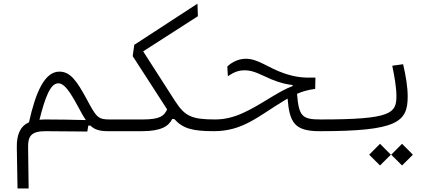

<svg xmlns="http://www.w3.org/2000/svg" viewBox="-20 -725 2384 1064"><path d="M77.1 319.3H138.7L135.7 90.3C134.8 29.3 153.3 2 231.9 2C288.6 2 391.1 3.4 463.9 3.9L469.2 -28.8L480.5 -29.3C504.9 -5.9 532.7 2 580.1 2C603.5 2 616.2 -5.9 616.2 -32.2C616.2 -53.7 607.4 -63 585.9 -63C523.4 -63 513.7 -75.7 460.9 -174.8C406.7 -274.4 371.1 -328.1 309.1 -328.1C227.1 -328.1 177.7 -213.9 140.6 -47.4C91.8 -25.4 71.8 21.5 73.2 92.8ZM455.6 -59.6C391.6 -61.5 293.5 -63 227.5 -63C217.3 -63 207.5 -62.5 198.7 -61.5C229.5 -182.6 258.3 -263.2 302.7 -263.2C336.4 -263.2 365.7 -220.7 414.1 -131.3C430.2 -101.6 442.9 -78.1 455.6 -59.6Z M1166 2C1179.2 2 1192.4 -7.3 1192.4 -33.7C1192.4 -51.3 1184.6 -63 1171.9 -63C1041 -63 1004.4 -81.5 950.2 -165L773.4 -440.4L1076.7 -635.3L1074.2 -704.6L724.1 -476.6L715.3 -414.1L905.3 -120.1C905.8 -119.6 905.8 -119.1 906.2 -118.7C889.6 -82.5 866.7 -63 770.5 -63H585.9L580.1 2H766.6C873 2 915 -25.9 934.1 -65.4H945.8C992.7 -13.2 1045.4 2 1166 2Z M1752 2C1775.4 2 1791 -5.9 1791 -36.1C1791 -57.6 1782.2 -63 1757.8 -63C1655.3 -63 1636.2 -78.6 1626 -205.1C1657.2 -218.8 1689 -227.5 1726.6 -232.4L1728 -294.9C1652.8 -293 1614.3 -298.8 1555.2 -318.4C1466.8 -348.1 1411.1 -399.4 1342.8 -399.4C1303.7 -399.4 1266.6 -382.3 1239.7 -356.4L1242.7 -302.7C1276.4 -325.2 1301.3 -335.4 1337.4 -335.4C1387.7 -335.4 1431.6 -307.1 1483.4 -285.6C1534.7 -264.2 1570.8 -257.3 1601.6 -253.9V-248C1561 -232.9 1526.4 -212.4 1481.4 -185.5C1365.2 -114.7 1281.2 -63 1171.9 -63C1149.9 -63 1137.7 -52.7 1137.7 -31.2C1137.7 -7.3 1148.9 2 1164.6 2C1326.7 2 1410.2 -80.6 1556.2 -168.5C1562 -171.9 1567.9 -175.3 1573.7 -178.7C1584.5 -43.5 1613.8 2 1752 2Z M1752 2C2184.6 2 2239.3 -49.3 2239.3 -191.4C2239.3 -241.2 2229 -306.2 2213.9 -369.1L2153.8 -360.8C2166 -301.8 2176.8 -241.2 2176.8 -192.4C2176.8 -97.2 2148.9 -63 1757.8 -63C1747.1 -63 1739.3 -53.7 1739.3 -33.7C1739.3 -9.8 1742.7 2 1752 2ZM2085.9 191.9 2146 132.3 2085.9 71.8 2025.9 132.3ZM2208 191.9 2268.1 132.3 2208 71.8 2147.9 132.3Z"/></svg>

Font: Cascadia Code Light
Style: Regular
Weight: 300
Monospace: yes
Designer: Aaron Bell
Foundry: Saja Typeworks
Version: Version 2404.023